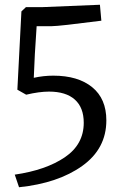

<svg xmlns="http://www.w3.org/2000/svg" viewBox="-20 -682 502 807"><path d="M157 -652 400 -662 406 -595Q228 -572 198 -572H134Q125 -445 122 -355Q163 -364 204 -364Q308 -364 367.5 -315.5Q427 -267 427 -176Q427 -57 325.5 15.5Q224 88 60 105L42 52Q173 33 252.5 -21Q332 -75 332 -166Q332 -230 294.5 -263.5Q257 -297 186 -297Q145 -297 90 -284L53 -305L70 -634L89 -652Z"/></svg>

Font: Andada
Style: Regular
Weight: 400
Designer: Carolina Giovagnoli
Foundry: Carolina Giovagnoli
Version: Version 1.003